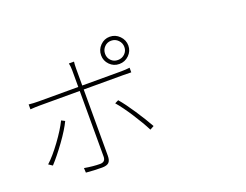

<svg xmlns="http://www.w3.org/2000/svg" viewBox="-127 -1088 1755 1372"><g transform="rotate(-20 750.0 -402.0)"><path d="M806.6 -801.8Q776.4 -801.8 755.4 -780.3Q734.4 -758.8 734.4 -727.5Q734.4 -697.3 754.9 -676.3Q775.4 -655.3 806.6 -655.3Q837.9 -655.3 859.4 -676.3Q880.9 -697.3 880.9 -727.5Q880.9 -757.8 859.4 -779.8Q837.9 -801.8 806.6 -801.8ZM704.1 -727.5Q704.1 -770.5 734.4 -801.3Q764.6 -832 806.6 -832Q849.6 -832 880.4 -800.8Q911.1 -769.5 911.1 -727.5Q911.1 -685.5 880.4 -655.3Q849.6 -625 806.6 -625Q763.7 -625 733.9 -655.3Q704.1 -685.5 704.1 -727.5ZM111.3 -105.5 82 -125Q129.9 -168 188.5 -248Q247.1 -328.1 276.4 -388.7L302.7 -375Q275.4 -317.4 217.8 -237.8Q160.2 -158.2 111.3 -105.5ZM800.8 -541H503.9V-37.1Q503.9 -2 488.8 13.2Q473.6 28.3 436.5 28.3Q377.9 28.3 315.4 22.5L313.5 -12.7Q380.9 -1 432.6 -1Q473.6 -1 473.6 -42V-541H171.9Q135.7 -541 97.7 -538.1V-575.2Q132.8 -571.3 170.9 -571.3H473.6V-697.3Q473.6 -728.5 467.8 -752H506.8Q503.9 -731.4 503.9 -697.3V-571.3H799.8Q834 -571.3 865.2 -575.2V-540Q842.8 -541 800.8 -541ZM681.6 -371.1 709 -384.8Q748 -339.8 799.3 -262.2Q850.6 -184.6 883.8 -125L853.5 -108.4Q824.2 -167 772.9 -246.1Q721.7 -325.2 681.6 -371.1Z"/></g></svg>

Font: Bpmf Zihi Sans ExtraLight
Style: ExtraLight
Weight: 250
Foundry: But Ko
Version: Version 1.320